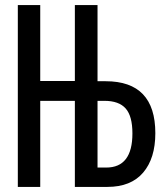

<svg xmlns="http://www.w3.org/2000/svg" viewBox="-20 -734 640 754"><path d="M590 -211Q590 -112 542 -56Q494 0 402 0H274V-338H138V0H50V-714H138V-416H274V-714H363V-415H395Q590 -415 590 -211ZM500 -210Q500 -278 473.5 -308Q447 -338 390 -338H363V-76H397Q500 -76 500 -210Z"/></svg>

Font: Noto Sans Mono UI
Style: Regular
Weight: 400
Monospace: yes
Designer: Monotype Design team
Foundry: Monotype Imaging Inc.
Version: Version 1.000